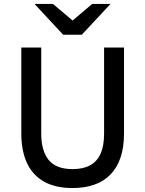

<svg xmlns="http://www.w3.org/2000/svg" viewBox="-20 -941 736 973"><path d="M348 12Q261.5 12 203.8 -20.2Q146 -52.5 117 -114.2Q88 -176 88 -264.5V-700H189V-264.5Q189 -177 226.5 -130.5Q264 -84 348 -84Q401.5 -84 437 -103.5Q472.5 -123 490 -162.8Q507.5 -202.5 507.5 -264.5V-700H608.5V-264.5Q608.5 -194.5 590.8 -142.5Q573 -90.5 539.2 -56Q505.5 -21.5 457 -4.8Q408.5 12 348 12ZM300 -765 155 -921H248.5L348 -837L447 -921H540L394.5 -765Z"/></svg>

Font: Overpass Medium
Style: Regular
Weight: 500
Designer: Delve Withrington, Dave Bailey, Thomas Jockin
Foundry: Delve Fonts LLC
Version: Version 4.000